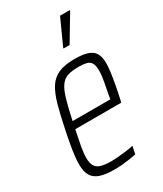

<svg xmlns="http://www.w3.org/2000/svg" viewBox="-185 -792 741 872"><g transform="rotate(-30 186.0 -356.5)"><path d="M150 8Q103 8 74.5 -1.5Q46 -11 33 -33Q20 -55 20 -93Q20 -122 26 -161.5Q32 -201 43 -254Q58 -328 72 -378.5Q86 -429 105.5 -459.5Q125 -490 157 -504Q189 -518 241 -518Q284 -518 309 -509.5Q334 -501 345.5 -482Q357 -463 357 -430Q357 -412 353.5 -385Q350 -358 344 -325Q338 -292 330 -256L326 -240H85Q75 -193 69 -159.5Q63 -126 63 -102Q63 -75 72 -59.5Q81 -44 101.5 -38Q122 -32 155 -32Q172 -32 193 -34Q214 -36 235 -38.5Q256 -41 272 -45L264 -5Q251 -2 232 1Q213 4 191.5 6Q170 8 150 8ZM93 -278H291L294 -298Q300 -327 306 -360Q312 -393 312 -417Q312 -444 304 -457Q296 -470 280 -474Q264 -478 240 -478Q205 -478 182.5 -471Q160 -464 145 -443Q130 -422 118.5 -382.5Q107 -343 93 -278ZM222 -584 223 -589 283 -721H334L333 -716L254 -584Z"/></g></svg>

Font: Saira Condensed ExtraLight
Style: Italic
Weight: 250
Width: 3
Italic angle: -12°
Designer: Hector Gatti with collaboration of the Omnibus-Type team
Foundry: Omnibus-Type
Version: Version 1.101